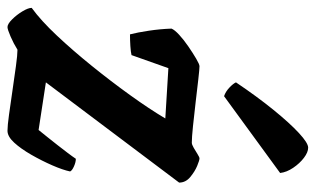

<svg xmlns="http://www.w3.org/2000/svg" viewBox="-194 -642 823 500"><g transform="rotate(90 217.0 -391.5)"><path d="M37 0Q29 0 17 -12Q5 -24 -4 -39Q-13 -54 -13 -63Q20 -87 59 -128.5Q98 -170 138 -219.5Q178 -269 214 -319Q250 -369 275 -411L144 -419L110 -323Q102 -321 86.5 -320Q71 -319 56 -319Q51 -338 46.5 -368Q42 -398 41 -427Q44 -435 57 -447Q70 -459 87.5 -471Q105 -483 119.5 -491.5Q134 -500 139 -500Q146 -500 172.5 -497Q199 -494 232.5 -490Q266 -486 295.5 -483Q325 -480 338 -480Q343 -480 351.5 -485Q360 -490 368 -495Q376 -500 379 -500Q384 -500 398.5 -494Q413 -488 427.5 -476Q442 -464 442 -447L181 -100L305 -81Q313 -91 323.5 -104Q334 -117 344.5 -130.5Q355 -144 364.5 -156.5Q374 -169 380 -178Q389 -178 400 -173Q411 -168 413 -163Q409 -144 397 -116.5Q385 -89 369.5 -62Q354 -35 338 -17.5Q322 0 307 0Q294 0 265 -4Q236 -8 202 -13Q168 -18 138.5 -22Q109 -26 96 -26Q80 -16 61.5 -8Q43 0 37 0ZM217 -564Q205 -568 194.5 -578Q184 -588 181 -595Q218 -650 252.5 -692.5Q287 -735 313 -759Q339 -783 351 -783Q363 -783 377.5 -772Q392 -761 403.5 -744Q415 -727 417 -710Z"/></g></svg>

Font: Texturina 12pt ExtraBold
Style: Italic
Weight: 800
Italic angle: -11°
Designer: Guillermo Torres Carreño
Foundry: Omnibus-Type
Version: Version 1.002